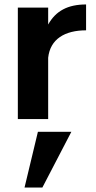

<svg xmlns="http://www.w3.org/2000/svg" viewBox="-20 -534 430 861"><path d="M196 -275C205 -359 271 -398 366 -398V-514C284 -514 230 -485 196 -424V-500H60V0H196ZM300 57H150L90 307H170Z"/></svg>

Font: Perun
Style: Bold
Weight: 700
Foundry: Copyright (c) Stefan Peev, Context Ltd, 2016
Version: Version 1.089